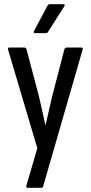

<svg xmlns="http://www.w3.org/2000/svg" viewBox="-20 -716 435 921"><path d="M112 185Q108 185 106.5 181.5Q105 178 107 173L159 -5L19 -477Q15 -488 25 -488H97Q104 -488 107 -480L167 -253Q175 -220 182.5 -185Q190 -150 197 -118H199Q206 -150 214.5 -185.5Q223 -221 230 -253L289 -480Q292 -488 300 -488H369Q380 -488 376 -477L187 178Q186 185 178 185ZM149 -557Q138 -557 143 -567L208 -689Q212 -696 219 -696H283Q295 -696 288 -685L211 -564Q208 -557 198 -557Z"/></svg>

Font: Sofia Sans Condensed Medium
Style: Regular
Weight: 500
Designer: Botio Nikoltchev, Ani Petrova
Foundry: lettersoup
Version: Version 4.101; ttfautohint (v1.8.4.7-5d5b)